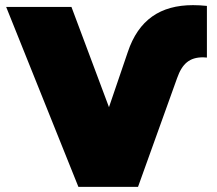

<svg xmlns="http://www.w3.org/2000/svg" viewBox="-20 -727 845 747"><path d="M285 0H517L669 -423C689 -480 718 -504 770 -504C775 -504 780 -503 785 -503V-704C766 -706 749 -707 731 -707C604 -707 519 -650 477 -524L404 -310L258 -700H4Z"/></svg>

Font: Chess Sans Black
Style: Regular
Weight: 900
Designer: Wolf Bōese
Foundry: Wolf Bōese
Version: Version 7.223;Glyphs 3.3 (3306)